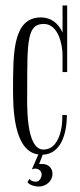

<svg xmlns="http://www.w3.org/2000/svg" viewBox="-20 -597 295 706"><path d="M122 89C148 89 173 70 173 42C173 20 157 6 135 6H124L137 -28C208 -31 226 -113 226 -174H209C211 -133 199 -47 140 -47C73 -47 80 -219 80 -263C80 -448 80 -509 141 -509C194 -509 210 -434 210 -393V-332H227V-577H210V-477C196 -510 168 -533 131 -533C28 -533 28 -405 28 -270C28 -207 28 -41 121 -29L97 26C101 24 105 23 109 23C122 23 133 31 133 45C133 56 125 71 113 71C103 71 95 69 88 61L81 73C89 84 109 89 122 89Z"/></svg>

Font: Bigelow Rules
Style: Regular
Weight: 400
Designer: Astigmatic (AOETI)
Foundry: Astigmatic (AOETI)
Version: Version 1.000